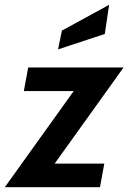

<svg xmlns="http://www.w3.org/2000/svg" viewBox="-48 -777 533 797"><path d="M258 -399H51L69 -497H465L179 -98H385L367 0H-28ZM209 -650 405 -757 387 -636 193 -572Z"/></svg>

Font: Cabin SemiBold
Style: Italic
Weight: 600
Italic angle: -7°
Designer: Pablo Impallari
Foundry: Pablo Impallari. http://www.impallari.com Igino Marini. http://www.ikern.com
Version: Version 2.200